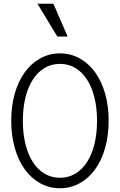

<svg xmlns="http://www.w3.org/2000/svg" viewBox="-20 -995 640 1025"><path d="M300 10Q357 10 405 -16.5Q453 -43 487.5 -90.5Q522 -138 541 -204.5Q560 -271 560 -350Q560 -430 541 -496Q522 -562 487.5 -609.5Q453 -657 405 -683.5Q357 -710 300 -710Q243 -710 195 -683.5Q147 -657 112.5 -609.5Q78 -562 59 -496Q40 -430 40 -350Q40 -271 59 -204.5Q78 -138 112.5 -90.5Q147 -43 195 -16.5Q243 10 300 10ZM300 -46Q255 -46 218.5 -67.5Q182 -89 156 -129Q130 -169 116 -225Q102 -281 102 -350Q102 -419 116 -475Q130 -531 156 -571Q182 -611 218.5 -632.5Q255 -654 300 -654Q345 -654 381.5 -632.5Q418 -611 444 -571Q470 -531 484 -475Q498 -419 498 -350Q498 -281 484 -225Q470 -169 444 -129Q418 -89 381.5 -67.5Q345 -46 300 -46ZM286 -800 180 -975H265L341 -800Z"/></svg>

Font: CommitMonoV143 ExtLt
Style: Regular
Weight: 200
Monospace: yes
Designer: Eigil Nikolajsen
Foundry: Eigil Nikolajsen
Version: Version 1.143